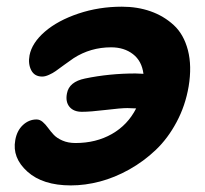

<svg xmlns="http://www.w3.org/2000/svg" viewBox="-20 -545 616 577"><path d="M192.9 12.2Q108.4 12.2 62.3 -29.3Q16.1 -70.8 25.9 -124Q30.8 -152.3 48.8 -169.2Q66.9 -186 89.8 -186Q99.6 -186 108.2 -178.7Q116.7 -171.4 124.3 -160.9Q131.8 -150.4 141.4 -140.1Q150.9 -129.9 167.7 -122.6Q184.6 -115.2 207 -115.2Q268.6 -115.2 316.2 -142.3Q363.8 -169.4 389.2 -219.2Q384.8 -219.2 376 -219.7Q367.2 -220.2 362.8 -220.2Q343.8 -220.2 297.6 -214.6Q251.5 -209 226.1 -209Q201.2 -209 188.7 -224.1Q176.3 -239.3 181.2 -264.2Q187.5 -299.3 235.8 -309.1Q308.6 -324.2 387.2 -324.2Q391.1 -324.2 399.2 -323.7Q407.2 -323.2 411.1 -323.2Q406.2 -361.8 379.6 -382.3Q353 -402.8 314 -402.8Q252 -402.8 201.2 -370.1Q190.4 -362.8 173.3 -350.3Q156.2 -337.9 147.5 -331.5Q138.7 -325.2 127.2 -320.1Q115.7 -314.9 106.9 -314.9Q83.5 -314.9 73.7 -334.2Q64 -353.5 68.8 -378.9Q76.2 -416.5 115 -450Q153.8 -483.4 215.6 -504.2Q277.3 -524.9 346.2 -524.9Q393.1 -524.9 432.6 -511Q472.2 -497.1 502.2 -469.5Q532.2 -441.9 544.7 -394.3Q557.1 -346.7 546.9 -285.2Q537.1 -227.5 510.7 -178.2Q484.4 -128.9 448.2 -94.5Q412.1 -60.1 368.4 -35.6Q324.7 -11.2 280.3 0.5Q235.8 12.2 192.9 12.2Z"/></svg>

Font: Shantell Sans Normal
Style: Bold Italic
Weight: 700
Italic angle: -11.31°
Designer: Stephen Nixon, Anya Danilova, Shantell Martin
Foundry: Arrow Type
Version: Version 1.006;[559af2be0]